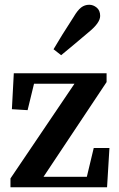

<svg xmlns="http://www.w3.org/2000/svg" viewBox="-20 -787 500 807"><path d="M24 0V-37L293 -435H123L96 -324L30 -328L38 -479H428V-442L163 -44H345L374 -165H440L430 0ZM205 -580Q222 -609 241.5 -640.5Q261 -672 289 -715Q306 -744 321 -755.5Q336 -767 355 -767Q372 -767 386.5 -755Q401 -743 401 -720Q401 -691 353 -652Q316 -621 289.5 -598.5Q263 -576 237 -555Z"/></svg>

Font: Source Serif Pro Semibold
Style: Regular
Weight: 600
Designer: Frank Grießhammer
Foundry: Adobe Systems Incorporated
Version: Version 3.000;hotconv 1.0.109;makeotfexe 2.5.65596